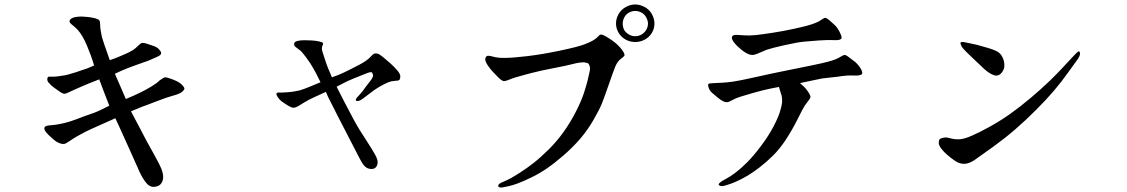

<svg xmlns="http://www.w3.org/2000/svg" viewBox="-20 -789 5040 859"><path d="M469 -316Q449 -367 445 -378L424 -434Q393 -422 376 -415Q359 -408 339.5 -399.5Q320 -391 309 -386Q298 -381 287.5 -376Q277 -371 269.5 -369.5Q262 -368 240 -384Q231 -390 219 -399Q207 -408 199 -418Q190 -426 192 -438Q192 -441 194.5 -444Q197 -447 208 -446Q219 -445 239.5 -447.5Q260 -450 272.5 -452.5Q285 -455 320 -466Q354 -477 373 -484L401 -496Q394 -520 386.5 -540.5Q379 -561 369 -585Q359 -609 348.5 -626.5Q338 -644 328 -655Q318 -666 304.5 -676.5Q291 -687 291 -694Q291 -701 301 -707Q307 -711 319.5 -713Q332 -715 346 -715Q355 -715 373.5 -713Q392 -711 406.5 -707Q421 -703 424.5 -697.5Q428 -692 428 -679Q428 -666 431 -649.5Q434 -633 436 -623Q439 -612 447 -589L461 -549L471 -520Q487 -525 504.5 -532Q522 -539 542 -548Q562 -557 574 -564.5Q586 -572 597.5 -584Q609 -596 616 -597Q622 -598 637 -593.5Q652 -589 669.5 -582.5Q687 -576 695 -564Q703 -555 700 -547Q698 -541 677 -532Q656 -523 645 -518L583 -496Q549 -484 520 -471L494 -459Q514 -412 518 -404L543 -346Q562 -354 579 -361.5Q596 -369 614 -378Q632 -387 656.5 -401.5Q681 -416 695 -430Q711 -441 717 -443Q723 -444 740.5 -438Q758 -432 771.5 -425.5Q785 -419 795 -409Q805 -398 805 -392.5Q805 -387 794.5 -378Q784 -369 755.5 -361.5Q727 -354 681 -336Q635 -318 617 -312L566 -291Q577 -271 602.5 -222Q628 -173 635.5 -159Q643 -145 669 -98.5Q695 -52 702 -34Q709 -16 710 0Q711 16 702 30.5Q693 45 670.5 47Q648 49 629.5 23.5Q611 -2 596 -39L553 -135L510 -230L496 -260Q459 -243 420 -226Q381 -209 361.5 -199Q342 -189 324.5 -179Q307 -169 290 -157Q273 -145 266 -145Q257 -144 244.5 -149Q232 -154 220.5 -164Q209 -174 198.5 -184Q188 -194 182 -203.5Q176 -213 180 -220Q182 -224 188.5 -226Q195 -228 211 -229Q227 -230 249.5 -234.5Q272 -239 293 -245.5Q314 -252 360 -270Q406 -285 426 -295L469 -316Z M1465 -443Q1479 -448 1493.5 -453.5Q1508 -459 1539 -474.5Q1570 -490 1586 -498.5Q1602 -507 1615.5 -516Q1629 -525 1639 -536Q1649 -547 1654.5 -549Q1660 -551 1669 -549Q1677 -547 1692 -535Q1707 -523 1725.5 -506.5Q1744 -490 1757.5 -474Q1771 -458 1771 -447.5Q1771 -437 1767 -432Q1763 -429 1760.5 -428.5Q1758 -428 1743.5 -427Q1729 -426 1715 -420Q1701 -414 1679.5 -402Q1658 -390 1629 -367Q1600 -344 1591 -340Q1582 -336 1577 -337Q1572 -338 1572 -342Q1572 -346 1575 -350Q1579 -355 1591.5 -368.5Q1604 -382 1613 -396L1639 -430Q1650 -445 1649 -452.5Q1648 -460 1644 -465Q1639 -469 1615 -459L1565 -439Q1532 -426 1511 -414L1486 -401Q1498 -377 1520 -334.5Q1542 -292 1560 -258.5Q1578 -225 1591 -204.5Q1604 -184 1625 -151.5Q1646 -119 1658 -97.5Q1670 -76 1669.5 -62.5Q1669 -49 1662 -41Q1655 -33 1642 -33Q1629 -33 1619 -39.5Q1609 -46 1599.5 -61.5Q1590 -77 1573 -111L1492 -268Q1466 -318 1448 -355L1438 -378Q1408 -364 1383.5 -353Q1359 -342 1340 -330L1314 -314Q1301 -307 1295 -307Q1286 -306 1268 -317Q1250 -328 1240 -335.5Q1230 -343 1223 -354Q1216 -365 1216.5 -369Q1217 -373 1223 -375Q1225 -375 1230.5 -375Q1236 -375 1244 -375Q1267 -376 1284 -378Q1301 -380 1322 -385Q1342 -391 1373 -404L1414 -421Q1396 -458 1382.5 -482Q1369 -506 1351.5 -529.5Q1334 -553 1327 -560L1301 -580Q1295 -586 1296 -592Q1296 -598 1300.5 -601.5Q1305 -605 1316.5 -607Q1328 -609 1342 -609Q1356 -609 1374.5 -608Q1393 -607 1408.5 -603.5Q1424 -600 1425 -596Q1426 -592 1423 -585.5Q1420 -579 1420 -571Q1420 -564 1426 -547Q1430 -533 1439.5 -506Q1449 -479 1455 -467L1465 -443Z M2677 -633Q2687 -629 2704 -618Q2721 -607 2731.5 -598.5Q2742 -590 2753 -578Q2764 -566 2769.5 -556Q2775 -546 2774 -541Q2773 -537 2757.5 -525.5Q2742 -514 2732.5 -490.5Q2723 -467 2703.5 -410.5Q2684 -354 2673 -326.5Q2662 -299 2635.5 -253Q2609 -207 2576 -168.5Q2543 -130 2502 -94.5Q2461 -59 2427.5 -36Q2394 -13 2358 4.5Q2322 22 2296.5 31.5Q2271 41 2255.5 44Q2240 47 2230.5 49Q2221 51 2215 49Q2209 47 2209 43Q2209 39 2211 37Q2212 35 2216 32Q2220 29 2233.5 23.5Q2247 18 2263 9.5Q2279 1 2308.5 -18Q2338 -37 2368 -60.5Q2398 -84 2434.5 -120Q2471 -156 2501 -198Q2531 -240 2555.5 -287.5Q2580 -335 2592 -371.5Q2604 -408 2609.5 -431.5Q2615 -455 2618 -468.5Q2621 -482 2619 -490Q2617 -498 2613 -504Q2609 -508 2594 -510Q2575 -511 2544.5 -503Q2514 -495 2456 -484Q2398 -473 2352 -461Q2306 -449 2288.5 -443.5Q2271 -438 2256.5 -432Q2242 -426 2235 -426Q2225 -426 2203 -449L2182 -471Q2172 -482 2162 -497Q2152 -512 2151 -522Q2150 -532 2158 -538Q2163 -542 2186 -535.5Q2209 -529 2242 -530Q2270 -530 2336 -537.5Q2402 -545 2483 -562Q2564 -579 2592 -589.5Q2620 -600 2634 -608.5Q2648 -617 2655 -625Q2662 -633 2665.5 -634Q2669 -635 2677 -633ZM2896 -727Q2908 -705 2908 -684Q2908 -661 2896.5 -642Q2885 -623 2865 -612Q2845 -601 2822 -601Q2799 -601 2779 -612Q2759 -623 2747.5 -642.5Q2736 -662 2736 -684Q2736 -706 2748 -727Q2760 -747 2780.5 -758Q2801 -769 2822 -769Q2843 -769 2863.5 -758Q2884 -747 2896 -727ZM2773 -654Q2781 -642 2794 -634.5Q2807 -627 2822 -627Q2837 -627 2850 -634.5Q2863 -642 2871 -655Q2879 -668 2879 -684Q2879 -697 2871 -711.5Q2863 -726 2849.5 -733Q2836 -740 2822 -740Q2808 -740 2794.5 -733Q2781 -726 2773.5 -712Q2766 -698 2766 -683Q2766 -668 2773 -654Z M3559 -417Q3569 -408 3576.5 -401.5Q3584 -395 3595 -379Q3606 -363 3606 -355Q3606 -350 3595 -336Q3584 -322 3578 -312.5Q3572 -303 3548.5 -256Q3525 -209 3497 -166Q3469 -123 3438 -92.5Q3407 -62 3377.5 -39.5Q3348 -17 3323.5 -2.5Q3299 12 3276.5 22Q3254 32 3245 34.5Q3236 37 3224.5 41Q3213 45 3204.5 43Q3196 41 3195.5 37Q3195 33 3201 28Q3207 22 3226.5 12Q3246 2 3270.5 -16.5Q3295 -35 3322.5 -62.5Q3350 -90 3384 -135Q3418 -180 3439.5 -221Q3461 -262 3469 -287.5Q3477 -313 3479 -330Q3480 -346 3477 -361L3471 -380L3465 -400Q3426 -393 3397.5 -386Q3369 -379 3340 -370.5Q3311 -362 3291.5 -356Q3272 -350 3256 -341Q3240 -332 3234 -332Q3225 -331 3215 -336Q3205 -341 3191 -352.5Q3177 -364 3166 -373.5Q3155 -383 3150.5 -396.5Q3146 -410 3150 -414Q3152 -416 3171.5 -417Q3191 -418 3211.5 -419Q3232 -420 3260.5 -424Q3289 -428 3355.5 -443Q3422 -458 3481.5 -470Q3541 -482 3600 -494Q3659 -506 3683 -512.5Q3707 -519 3719 -524Q3731 -529 3740.5 -535Q3750 -541 3757 -543Q3764 -545 3783 -529L3807 -511Q3824 -495 3832 -480Q3840 -465 3837 -459Q3833 -450 3803 -451Q3771 -453 3729 -446L3658 -438Q3637 -434 3591 -424L3559 -417ZM3690 -699Q3702 -689 3714.5 -677Q3727 -665 3737 -645Q3747 -625 3745 -618Q3741 -608 3713 -609.5Q3685 -611 3643.5 -608Q3602 -605 3575.5 -602.5Q3549 -600 3490.5 -587Q3432 -574 3409 -566L3369 -549Q3354 -543 3347 -543Q3333 -543 3315.5 -553.5Q3298 -564 3279.5 -582Q3261 -600 3256.5 -611.5Q3252 -623 3257 -628Q3262 -633 3275 -633L3309 -631Q3330 -629 3361 -632Q3389 -635 3437.5 -642.5Q3486 -650 3531.5 -660Q3577 -670 3596 -675.5Q3615 -681 3630 -687Q3645 -693 3655.5 -701Q3666 -709 3672 -709Q3678 -709 3690 -699Z M4809 -537Q4805 -528 4794 -513.5Q4783 -499 4756 -461Q4729 -423 4695.5 -383.5Q4662 -344 4615 -297Q4568 -250 4523 -211Q4478 -172 4427 -135L4361 -88Q4338 -70 4322 -63Q4307 -56 4293 -56Q4273 -56 4253.5 -69Q4234 -82 4217.5 -96.5Q4201 -111 4190.5 -125Q4180 -139 4180 -150Q4180 -161 4184 -166Q4188 -170 4196.5 -172Q4205 -174 4213 -174Q4217 -174 4237.5 -169Q4258 -164 4278.5 -166.5Q4299 -169 4328 -182Q4359 -195 4407 -221.5Q4455 -248 4499.5 -279.5Q4544 -311 4592.5 -352Q4641 -393 4675 -426Q4709 -459 4735.5 -487.5Q4762 -516 4774.5 -529.5Q4787 -543 4796 -552Q4805 -561 4808 -559Q4811 -557 4812 -552Q4813 -547 4809 -537ZM4369 -494 4330 -531Q4320 -541 4303.5 -556.5Q4287 -572 4281 -584Q4275 -596 4278 -599Q4281 -602 4291 -601Q4302 -599 4323 -594.5Q4344 -590 4352.5 -588Q4361 -586 4400 -574.5Q4439 -563 4451 -552Q4463 -541 4469 -523.5Q4475 -506 4473 -489Q4471 -476 4462 -464.5Q4453 -453 4441 -451Q4433 -449 4414.5 -458Q4396 -467 4369 -494Z"/></svg>

Font: ChillKai
Style: Regular
Weight: 400
Designer: ChillType
Foundry: 寒蝉字型
Version: Version 2.000